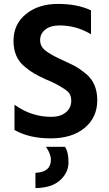

<svg xmlns="http://www.w3.org/2000/svg" viewBox="-20 -699 558 981"><path d="M312 51Q330 78 330 130.5Q330 183 287 222Q244 261 161 262V184Q240 181 240 117Q240 88 215 51ZM54 -35V-164Q140 -102 242 -102Q288 -102 316 -124.5Q344 -147 344 -185Q344 -203 337 -217Q330 -231 308 -245Q266 -273 213 -294Q176 -311 153 -324.5Q130 -338 103 -361Q49 -407 49 -491Q49 -575 112.5 -627Q176 -679 276 -679Q376 -679 445 -646V-524Q370 -569 285 -569Q238 -569 211.5 -548Q185 -527 185 -494Q185 -461 213.5 -439.5Q242 -418 290.5 -396Q339 -374 364 -360.5Q389 -347 418 -323Q477 -275 477 -187Q477 -99 412.5 -45.5Q348 8 238.5 8Q129 8 54 -35Z"/></svg>

Font: Hind Colombo SemiBold
Style: Regular
Weight: 600
Designer: Jyotish Sonowal, Aditi Pimprikar
Foundry: Indian Type Foundry
Version: Version 1.000;PS 1.0;hotconv 1.0.86;makeotf.lib2.5.63406; tt